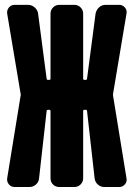

<svg xmlns="http://www.w3.org/2000/svg" viewBox="-20 -750 540 770"><path d="M433.6 -365.2 487.3 -35.2Q490.2 -21.5 481 -10.7Q471.7 0 458 0H398.4Q383.8 0 372.6 -9.8Q361.3 -19.5 359.4 -35.2L329.1 -304.7Q329.1 -309.6 323.2 -309.6H318.4Q313.5 -309.6 313.5 -304.7V-35.2Q313.5 -20.5 303.2 -10.3Q293 0 278.3 0H217.8Q203.1 0 192.9 -9.8Q182.6 -19.5 182.6 -35.2V-304.7Q182.6 -309.6 177.7 -309.6H172.9Q167 -309.6 167 -304.7L136.7 -35.2Q135.7 -20.5 124.5 -10.3Q113.3 0 97.7 0H38.1Q24.4 0 15.6 -10.7Q6.8 -21.5 8.8 -35.2L62.5 -365.2Q64.5 -370.1 62.5 -375L8.8 -695.3Q6.8 -709 15.6 -719.7Q24.4 -730.5 38.1 -730.5H92.8Q107.4 -730.5 119.1 -720.2Q130.9 -710 132.8 -695.3L167 -434.6Q167 -429.7 172.9 -429.7H177.7Q182.6 -429.7 182.6 -434.6V-695.3Q182.6 -710 192.9 -720.2Q203.1 -730.5 217.8 -730.5H278.3Q293 -730.5 303.2 -720.2Q313.5 -710 313.5 -695.3V-434.6Q313.5 -429.7 318.4 -429.7H323.2Q329.1 -429.7 329.1 -434.6L363.3 -695.3Q366.2 -710 377 -720.2Q387.7 -730.5 403.3 -730.5H458Q471.7 -730.5 481 -719.7Q490.2 -709 487.3 -695.3L433.6 -375Q432.6 -370.1 433.6 -365.2Z"/></svg>

Font: Rounded-L Mgen+ 1mn bold
Style: Bold
Weight: 700
Designer: [Source Han Sans]
Ryoko NISHIZUKA  (kana & ideographs); Paul D. Hunt (Latin, Greek & Cyrillic); Wenlong ZHANG  (bopomofo
Version: Version 1.059.20150602